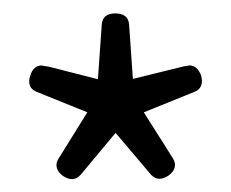

<svg xmlns="http://www.w3.org/2000/svg" viewBox="-20 -663 352 292"><path d="M89.4 -390.6Q83 -390.6 75.7 -395.5Q65.9 -402.8 65.9 -412.1Q65.9 -416.5 68.8 -421.4L112.8 -492.2L35.6 -523.4Q24.4 -527.8 24.4 -539.6Q24.4 -543.5 25.9 -547.9Q30.8 -563.5 43.9 -563.5Q41 -563.5 54.7 -561.5L128.9 -542.5L134.8 -626Q136.2 -642.6 155.3 -642.6Q174.8 -642.6 176.3 -626L182.1 -543L259.3 -562Q268.1 -563.5 268.1 -563.5Q279.8 -563.5 285.6 -548.8Q287.1 -544.4 287.1 -540Q287.1 -527.8 275.9 -523.4L198.7 -492.2L243.2 -421.9Q246.1 -417 246.1 -412.1Q246.1 -403.3 236.3 -396Q229 -391.1 222.7 -391.1Q215.3 -391.1 209.5 -397.5L155.8 -460.9L102.5 -397Q96.7 -390.6 89.4 -390.6Z"/></svg>

Font: Gayathri
Style: Bold
Weight: 700
Designer: Binoy Dominic <binoy.domenic@gmail.com>
Foundry: SMC
Version: Version 1.000